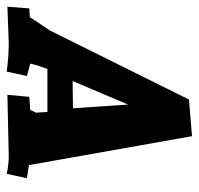

<svg xmlns="http://www.w3.org/2000/svg" viewBox="-53 -555 591 571"><g transform="rotate(90 242.5 -269.5)"><path d="M487 -54 474 6Q448 0 420 0L239 4L245 -61L284 -64L292 -81L290 -115H162L151 -83L146 -64L183 -54L170 6Q125 0 83 0L-23 4L-18 -61L8 -63L48 -123L253 -536L362 -545L448 -60ZM268 -355 198 -190 279 -191Z"/></g></svg>

Font: Andada SC
Style: Bold Italic
Weight: 700
Italic angle: -8.29999°
Designer: Carolina Giovagnoli
Foundry: Carolina Giovagnoli
Version: Version 1.003